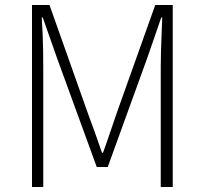

<svg xmlns="http://www.w3.org/2000/svg" viewBox="-20 -748 819 768"><path d="M108 0V-728H178L330 -299Q345 -259 359.5 -218.5Q374 -178 388 -137H392Q407 -178 420.5 -218.5Q434 -259 448 -299L601 -728H671V0H623V-482Q623 -512 624 -545.5Q625 -579 626.5 -613.5Q628 -648 629 -678H625L569 -516L411 -80H367L208 -516L151 -678H147Q149 -648 150.5 -613.5Q152 -579 152.5 -545.5Q153 -512 153 -482V0Z"/></svg>

Font: Noto Sans SC ExtraLight
Style: Regular
Weight: 250
Designer: Ryoko NISHIZUKA 西塚涼子 (kana, bopomofo & ideographs); Paul D. Hunt (Latin, Greek & Cyrillic); Sandoll Communications 산돌커뮤니
Foundry: Adobe
Version: Version 2.004-H2;hotconv 1.0.118;makeotfexe 2.5.65603